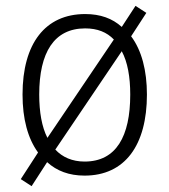

<svg xmlns="http://www.w3.org/2000/svg" viewBox="-20 -590 576 656"><path d="M482 -267C482 -349 464 -418 428 -466L480 -546L443 -570L396 -498C364 -527 323 -542 271 -542C135 -542 57 -442 57 -267C57 -184 75 -117 110 -69L51 22L88 46L141 -36C174 -6 216 10 269 10C407 10 482 -94 482 -267ZM114 -267C114 -411 165 -493 271 -493C313 -493 345 -480 369 -455L142 -119C123 -156 114 -207 114 -267ZM425 -267C425 -124 377 -38 269 -38C227 -38 193 -53 169 -79L396 -415C416 -378 425 -327 425 -267Z"/></svg>

Font: Noto Sans Malayalam SemiCondensed Light
Style: Regular
Weight: 300
Width: 4
Designer: Jelle Bosma - Monotype Design Team
Foundry: Monotype Imaging Inc.
Version: Version 2.104